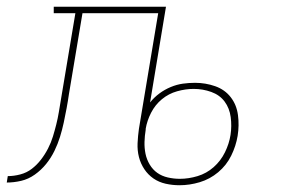

<svg xmlns="http://www.w3.org/2000/svg" viewBox="-76 -540 846 568"><path d="M455 8Q434 8 414 3.5Q394 -1 378 -12Q362 -23 351 -39.5Q340 -56 335 -75.5Q330 -95 331 -116.5Q332 -138 335 -159L392 -501H168L128 -262Q125 -241 121 -219.5Q117 -198 112.5 -177Q108 -156 101.5 -135Q95 -114 85 -93.5Q75 -73 60.5 -55Q46 -37 27 -23.5Q8 -10 -13.5 -5Q-35 0 -56 0L-53 -19Q-35 -19 -16 -24Q3 -29 18 -40.5Q33 -52 45 -67.5Q57 -83 66 -100.5Q75 -118 80.5 -136Q86 -154 90.5 -172Q95 -190 98 -208Q101 -226 104 -244L147 -501H83V-520H415L368 -237Q380 -252 395.5 -263.5Q411 -275 429 -282.5Q447 -290 465 -292.5Q483 -295 501 -295Q532 -295 560.5 -285Q589 -275 606.5 -252.5Q624 -230 628 -199.5Q632 -169 627 -138Q622 -108 608 -79.5Q594 -51 569.5 -30.5Q545 -10 515 -1Q485 8 455 8ZM456 -11Q482 -11 508.5 -19Q535 -27 556 -45.5Q577 -64 589.5 -89.5Q602 -115 606 -141Q610 -167 606.5 -193.5Q603 -220 588.5 -239.5Q574 -259 549 -268Q524 -277 497 -277Q473 -277 448 -270Q423 -263 403 -246.5Q383 -230 371 -206.5Q359 -183 355 -159V-156Q352 -138 351.5 -120Q351 -102 354.5 -85Q358 -68 367 -53Q376 -38 389.5 -28.5Q403 -19 420.5 -15Q438 -11 456 -11Z"/></svg>

Font: Iosevka Etoile Thin
Style: Italic
Weight: 100
Italic angle: -9°
Designer: Belleve Invis
Foundry: Belleve Invis
Version: Version 22.1.2; ttfautohint (v1.8.4)